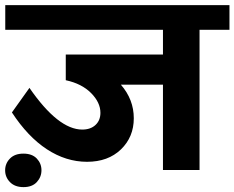

<svg xmlns="http://www.w3.org/2000/svg" viewBox="-36 -672 927 759"><path d="M56.9 67.7Q22.8 67.7 3.5 48Q-15.7 28.3 -15.7 1.3Q-15.7 -25.8 3.3 -45.2Q22.2 -64.7 56.6 -64.7Q91 -64.7 109.5 -45.2Q127.9 -25.8 127.9 1Q127.9 27.8 109.5 47.8Q91 67.7 56.9 67.7ZM608.2 0V-337.2H441.9Q492.9 -278.6 492.9 -204.5Q492.9 -130.4 442.1 -81.4Q391.3 -32.4 308.1 -32.4Q225 -32.4 149.4 -81.9Q73.8 -131.4 11.1 -227.5L80.4 -324.6Q194.1 -159.8 289.2 -159.8Q322 -159.8 341.5 -178Q361 -196.2 361 -226Q361 -266.9 324.1 -304.1Q287.2 -341.3 224 -354.9V-456.5H608.2V-554.1H-15.2V-651.7H871.1V-554.1H752.8V0Z"/></svg>

Font: Khula
Style: Bold
Weight: 700
Designer: Erin McLaughlin, Steve Matteson
Version: Version 1.000;PS 1.0;hotconv 1.0.72;makeotf.lib2.5.5900; ttf